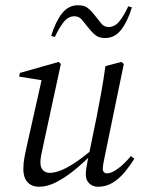

<svg xmlns="http://www.w3.org/2000/svg" viewBox="-20 -700 565 732"><path d="M129 12Q110 12 96.5 4Q83 -4 76 -19Q69 -34 69 -56Q69 -79 73.5 -102Q78 -125 83 -147L140 -401L153 -392L53 -408L56 -422L204 -464L212 -456L151 -174Q148 -159 144 -141.5Q140 -124 137 -108Q134 -92 134 -81Q134 -61 144 -51Q154 -41 169 -41Q189 -41 213.5 -51Q238 -61 268.5 -81.5Q299 -102 336 -133L338 -114H332Q300 -81 265 -52.5Q230 -24 195.5 -6Q161 12 129 12ZM354 12Q334 12 320.5 -0.5Q307 -13 307 -35Q307 -44 309 -58Q311 -72 318 -107L319 -111L348 -252Q358 -302 366.5 -350Q375 -398 382 -448L443 -464L452 -456L379 -102Q376 -86 374 -76Q372 -66 372 -55Q372 -48 376.5 -43.5Q381 -39 388 -39Q405 -39 429.5 -57Q454 -75 479 -105L492 -95Q477 -70 456.5 -45Q436 -20 410.5 -4Q385 12 354 12ZM175 -563Q192 -618 216.5 -649Q241 -680 277 -680Q300 -680 312.5 -671Q325 -662 341 -642Q355 -624 366 -610.5Q377 -597 394 -597Q417 -597 434.5 -618Q452 -639 469 -676L483 -672Q466 -617 441.5 -586Q417 -555 381 -555Q359 -555 346 -564.5Q333 -574 317 -594Q304 -611 292.5 -624.5Q281 -638 264 -638Q241 -638 224 -617.5Q207 -597 189 -559Z"/></svg>

Font: Source Serif 4 60pt
Style: Italic
Weight: 400
Italic angle: -12°
Version: Version 4.004;hotconv 1.0.116;makeotfexe 2.5.65601